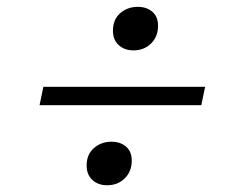

<svg xmlns="http://www.w3.org/2000/svg" viewBox="-20 -651 695 572"><path d="M377.7 -500.9Q350.5 -500.9 333.5 -516.8Q316.5 -532.7 316.5 -559.6Q316.5 -592.9 338.2 -611.8Q360 -630.6 390.1 -630.6Q417.3 -630.6 434.1 -615.8Q450.9 -601.1 450.9 -574.6Q450.9 -541.9 430 -521.4Q409.1 -500.9 377.7 -500.9ZM299.2 -99.1Q272.1 -99.1 255.1 -115Q238.1 -130.9 238.1 -157.7Q238.1 -191.1 259.8 -209.9Q281.6 -228.8 311.7 -228.8Q338.9 -228.8 355.7 -214Q372.5 -199.3 372.5 -172.7Q372.5 -140.1 351.6 -119.6Q330.7 -99.1 299.2 -99.1ZM97.8 -337.6 109.2 -392.4H591.1L579.7 -337.6Z"/></svg>

Font: Savate ExtraLight
Style: Italic
Weight: 200
Italic angle: -11°
Designer: Max Esnée
Foundry: Plomb Type
Version: Version 2.000